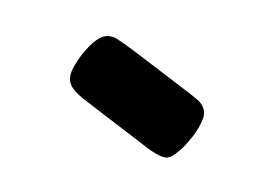

<svg xmlns="http://www.w3.org/2000/svg" viewBox="-46 -875 574 407"><g transform="rotate(20 241.0 -671.5)"><path d="M305 -576 140 -628Q114 -637 105 -647Q96 -657 96 -672Q96 -687 104 -714Q121 -765 143 -771Q151 -773 155 -773Q165 -773 229 -753Q293 -733 328 -722Q363 -711 370 -708Q392 -697 392 -676Q392 -655 384 -631Q376 -607 368.5 -594.5Q361 -582 355 -576Q349 -570 337.5 -570Q326 -570 305 -576Z"/></g></svg>

Font: Fredoka One
Style: Regular
Weight: 400
Version: Version 1.001;April 7, 2020;FontCreator 12.0.0.2522 64-bit